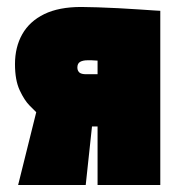

<svg xmlns="http://www.w3.org/2000/svg" viewBox="-20 -531 513 551"><path d="M213 -511Q149 -511 107 -490.5Q65 -470 44 -433Q23 -396 23 -347Q23 -301 36.5 -272Q50 -243 65 -228Q80 -213 84 -209L32 0H226L244 -168Q245 -168 246 -168Q247 -168 248 -168Q249 -168 249 -168H260V0H440V-500Q440 -500 422.5 -501Q405 -502 378 -504Q351 -506 319.5 -507.5Q288 -509 260 -510Q232 -511 213 -511ZM227 -318Q221 -318 216.5 -319Q212 -320 209 -322Q206 -324 204 -328Q202 -332 202 -337Q202 -349 210 -353.5Q218 -358 231 -358Q233 -358 236 -358Q239 -358 243 -358Q247 -358 251.5 -357.5Q256 -357 260 -357V-318Z"/></svg>

Font: Advent Pro Black
Style: Regular
Weight: 900
Version: Version 3.000